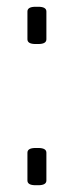

<svg xmlns="http://www.w3.org/2000/svg" viewBox="-20 -545 218 567"><path d="M85 2Q61 2 61 -12V-94Q61 -108 85 -108H93Q117 -108 117 -94V-12Q117 2 93 2ZM85 -415Q61 -415 61 -429V-511Q61 -525 85 -525H93Q117 -525 117 -511V-429Q117 -415 93 -415Z"/></svg>

Font: Asap Condensed ExtraLight
Style: Regular
Weight: 200
Width: 3
Designer: Pablo Cosgaya
Foundry: Omnibus-Type
Version: Version 3.001; ttfautohint (v1.8.4.7-5d5b)